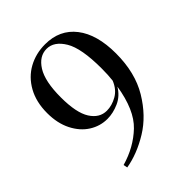

<svg xmlns="http://www.w3.org/2000/svg" viewBox="-193 -638 895 895"><g transform="rotate(-45 254.5 -190.5)"><path d="M461 -265Q461 -138 407.5 -49Q354 40 276.5 87.5Q199 135 122 148L118 128Q209 102 272 42Q335 -18 356 -151Q333 -112 294 -94.5Q255 -77 217 -77Q169 -77 128 -103Q87 -129 62 -178.5Q37 -228 37 -295Q37 -368 66.5 -421Q96 -474 146 -501.5Q196 -529 257 -529Q353 -529 407 -459.5Q461 -390 461 -265ZM360 -186Q364 -218 364 -263Q364 -396 330 -452.5Q296 -509 247 -509Q198 -509 166 -458Q134 -407 134 -302Q134 -200 164 -153Q194 -106 242 -106Q276 -106 309.5 -125Q343 -144 360 -186Z"/></g></svg>

Font: Playfair Display SC
Style: Regular
Weight: 400
Designer: Claus Eggers Sørensen
Foundry: Claus Eggers Sørensen
Version: Version 1.200; ttfautohint (v1.6)